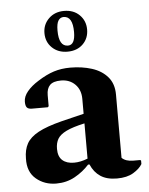

<svg xmlns="http://www.w3.org/2000/svg" viewBox="-52 -746 618 798"><g transform="rotate(-5 257.0 -346.5)"><path d="M151 9Q102 9 67 -20.5Q32 -50 34 -106Q34 -142 48 -167.5Q62 -193 97 -212Q132 -231 195 -247L289 -270V-332Q289 -370 266 -393Q243 -416 207 -416Q175 -416 161 -402Q147 -388 147 -360V-314L143 -310H77Q62 -310 56 -317Q50 -324 50 -341Q50 -363 67.5 -384Q85 -405 114 -423Q150 -446 181.5 -456Q213 -466 250 -466Q299 -466 340 -453Q381 -440 405.5 -411.5Q430 -383 430 -338V-74Q446 -58 478 -58H507L510 -55V-41Q499 -22 472.5 -6Q446 10 404 10Q362 10 335.5 -7.5Q309 -25 295 -58H289Q264 -30 229 -10.5Q194 9 151 9ZM166 -134Q166 -102 183.5 -86.5Q201 -71 232 -71Q259 -71 289 -83V-230Q239 -219 212.5 -206Q186 -193 176 -176Q166 -159 166 -134ZM245 -703Q285 -703 309.5 -678.5Q334 -654 334 -618Q334 -581 309.5 -557Q285 -533 245 -533Q206 -533 181 -557Q156 -581 156 -618Q156 -654 181 -678.5Q206 -703 245 -703ZM241 -678Q227 -678 219 -665.5Q211 -653 211 -624Q211 -558 249 -558Q279 -558 279 -612Q279 -678 241 -678Z"/></g></svg>

Font: Spectral
Style: Bold
Weight: 700
Designer: Jean-Baptiste Levee
Foundry: Production Type
Version: Version 2.001